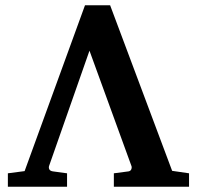

<svg xmlns="http://www.w3.org/2000/svg" viewBox="-20 -707 746 727"><path d="M695.8 0H411.1V-50.8L466.8 -58.1Q475.1 -59.6 477.5 -66.9Q480 -74.2 477.1 -80.1L318.8 -515.1L166 -79.1Q163.6 -72.3 166.7 -65.9Q169.9 -59.6 180.2 -58.1L233.9 -50.8V0H9.8V-50.8L73.2 -59.1L301.8 -687H397L631.8 -60.1L695.8 -50.8Z"/></svg>

Font: Veleka
Style: Bold
Weight: 700
Designer: Stefan Peev, Context Ltd, 2016; SIL International, 1997-2014.
Foundry: Stefan Peev, Context Ltd, 2016
Version: Version 1.000